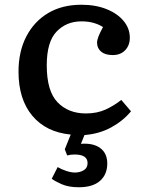

<svg xmlns="http://www.w3.org/2000/svg" viewBox="-20 -555 613 809"><path d="M312 234Q269 234 239.5 221Q210 208 198 198L223 149Q238 158 258.5 165Q279 172 296 172Q316 172 332.5 162.5Q349 153 349 132Q349 96 294 96Q277 96 263 100L253 74L278 12Q174 2 116 -67.5Q58 -137 58 -253Q58 -338 91 -401.5Q124 -465 183 -500Q242 -535 323 -535Q383 -535 429 -516.5Q475 -498 501 -466.5Q527 -435 527 -396Q527 -364 507.5 -343.5Q488 -323 455 -323Q423 -323 406 -337.5Q389 -352 389 -375Q389 -386 395 -401.5Q401 -417 414 -441Q397 -452 374.5 -458.5Q352 -465 323 -465Q260 -465 218.5 -422Q177 -379 177 -280Q177 -171 222.5 -124Q268 -77 342 -77Q389 -77 425 -93.5Q461 -110 491 -134L532 -86Q499 -46 449 -18.5Q399 9 336 14L321 51Q373 47 402.5 69Q432 91 432 134Q432 180 401.5 207Q371 234 312 234Z"/></svg>

Font: Literata 7pt Medium
Style: Regular
Weight: 500
Designer: Latin by Veronika Burian and Jose Scaglione. Greek by Irene Vlachou. Cyrillic by Vera Evstafieva.
Foundry: TypeTogether
Version: Version 3.002